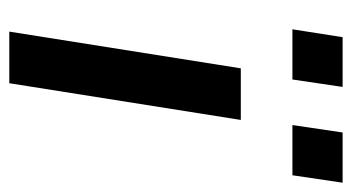

<svg xmlns="http://www.w3.org/2000/svg" viewBox="-192 -565 757 413"><g transform="rotate(90 186.5 -358.5)"><path d="M48 0 127 -498H238L159 0ZM249 -609 265 -717H373L357 -609ZM43 -609 60 -717H167L151 -609Z"/></g></svg>

Font: Nunito Sans 7pt SemiBold
Style: Italic
Weight: 600
Italic angle: -9°
Designer: Vernon Adams
Foundry: Vernon Adams
Version: Version 3.101;gftools[0.9.27]